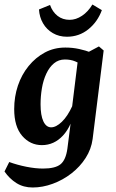

<svg xmlns="http://www.w3.org/2000/svg" viewBox="-32 -639 513 852"><path d="M113 193Q72 193 41 173.5Q10 154 -12 122L9 80Q45 93 85 101Q125 109 159 109Q213 109 236.5 90Q260 71 267 21L284 -112L285 -141L315 -384L407 -433L428 -415L379 -22Q373 23 348 62Q323 101 285 130.5Q247 160 202 176.5Q157 193 113 193ZM154 5Q102 5 66.5 -36Q31 -77 31 -155Q31 -210 47.5 -259Q64 -308 95 -346Q126 -384 167 -406Q208 -428 258 -428Q290 -428 319.5 -421.5Q349 -415 372 -406L342 -343Q322 -358 302 -366.5Q282 -375 256 -375Q228 -375 207.5 -358Q187 -341 173.5 -312Q160 -283 154 -247.5Q148 -212 148 -176Q148 -127 160.5 -100.5Q173 -74 195 -74Q217 -74 242.5 -98.5Q268 -123 289 -169L303 -162Q287 -80 247.5 -37.5Q208 5 154 5ZM265 -476Q230 -476 202.5 -492Q175 -508 159 -535.5Q143 -563 141 -597L190 -617Q201 -586 223.5 -568.5Q246 -551 277 -551Q305 -551 332 -569Q359 -587 378 -619L420 -594Q401 -542 360 -509Q319 -476 265 -476Z"/></svg>

Font: Yrsa SemiBold
Style: Italic
Weight: 600
Italic angle: -7.10001°
Version: Version 2.004